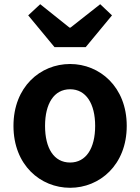

<svg xmlns="http://www.w3.org/2000/svg" viewBox="-20 -878 666 912"><path d="M313 14C453 14 582 -94 582 -280C582 -466 453 -574 313 -574C172 -574 44 -466 44 -280C44 -94 172 14 313 14ZM313 -106C236 -106 194 -174 194 -280C194 -385 236 -454 313 -454C389 -454 432 -385 432 -280C432 -174 389 -106 313 -106ZM239 -654H387L512 -805L456 -858L315 -747H310L171 -858L114 -805Z"/></svg>

Font: Noto Sans Mono CJK TC
Style: Bold
Weight: 700
Designer: Ryoko NISHIZUKA 西塚涼子 (kana, bopomofo & ideographs); Paul D. Hunt (Latin, Greek & Cyrillic); Sandoll Communications 산돌커뮤니
Foundry: Adobe
Version: Version 2.004;hotconv 1.0.118;makeotfexe 2.5.65603